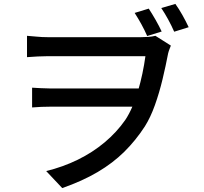

<svg xmlns="http://www.w3.org/2000/svg" viewBox="-20 -882 1040 981"><path d="M740 -838Q757 -812 775 -780.5Q793 -749 806 -721L732 -698Q719 -728 702.5 -758Q686 -788 668 -816ZM876 -862Q894 -837 912 -805Q930 -773 944 -743L870 -720Q856 -752 839 -783Q822 -814 804 -841ZM118 -699Q136 -698 165 -695Q194 -692 226 -692Q242 -692 279.5 -692Q317 -692 366 -692Q415 -692 467.5 -692Q520 -692 568 -692Q616 -692 651 -692Q686 -692 699 -692Q719 -692 738.5 -693.5Q758 -695 774 -699L853 -649Q850 -641 846 -631Q842 -621 839 -609Q827 -546 810.5 -477Q794 -408 771.5 -345Q749 -282 720 -236Q674 -165 615.5 -107Q557 -49 479 -3Q401 43 298 79L216 -8Q302 -29 377.5 -66Q453 -103 514.5 -154.5Q576 -206 620 -269Q640 -299 656.5 -337.5Q673 -376 685.5 -418.5Q698 -461 707.5 -506Q717 -551 723 -595Q708 -595 670.5 -595Q633 -595 582.5 -595Q532 -595 476.5 -595Q421 -595 370.5 -595Q320 -595 281.5 -595Q243 -595 226 -595Q201 -595 173 -593.5Q145 -592 118 -590ZM717 -337Q699 -337 661.5 -337Q624 -337 576 -337Q528 -337 477 -337Q426 -337 378.5 -337Q331 -337 294.5 -337Q258 -337 240 -337Q214 -337 191 -336Q168 -335 144 -333V-434Q165 -433 189 -431.5Q213 -430 237 -430Q255 -430 293 -430Q331 -430 380.5 -430Q430 -430 482.5 -430Q535 -430 583.5 -430Q632 -430 669 -430Q706 -430 724 -430Z"/></svg>

Font: Noto Sans JP Thin Medium
Style: Regular
Weight: 500
Version: Version 2.004-H2;hotconv 1.0.118;makeotfexe 2.5.65603